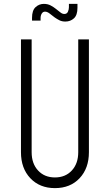

<svg xmlns="http://www.w3.org/2000/svg" viewBox="-20 -953 566 989"><path d="M438 -750V-169Q438 -86 390 -35Q342 16 263 16Q184.5 16 136.2 -35Q88 -86 88 -169V-750H143V-169Q143 -110.5 176 -74.8Q209 -39 263 -39Q317 -39 350 -74.8Q383 -110.5 383 -169V-750ZM317 -842Q299 -842 286.2 -848.5Q273.5 -855 262 -863Q247 -874.5 235 -883.8Q223 -893 212 -893Q201 -893 195 -883Q189 -873 189 -860V-847H145V-861Q145 -899.5 163.2 -916.2Q181.5 -933 206 -933Q226 -933 241.2 -924.8Q256.5 -916.5 267 -908Q280 -898.5 290.2 -889.8Q300.5 -881 311.5 -881Q324.5 -881 329.8 -892.5Q335 -904 335 -916V-933H379V-913Q379 -875 360.8 -858.5Q342.5 -842 317 -842Z"/></svg>

Font: Mohave Light Light
Style: Regular
Weight: 300
Version: Version 2.003